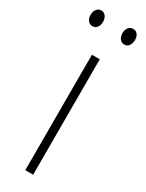

<svg xmlns="http://www.w3.org/2000/svg" viewBox="-203 -731 580 762"><g transform="rotate(30 87.5 -350.0)"><path d="M-14 -664C-14 -643 -3 -628 15 -628C31 -628 43 -642 43 -664C43 -686 31 -700 15 -700C-3 -700 -14 -684 -14 -664ZM132 -665C132 -643 143 -628 161 -628C177 -628 189 -643 189 -665C189 -687 177 -700 161 -700C144 -700 132 -685 132 -665ZM106 0V-529H70V0Z"/></g></svg>

Font: Noto Sans Thai ExtCond ExtLt
Style: Regular
Weight: 200
Width: 2
Designer: Monotype Design Team
Foundry: Monotype Imaging Inc.
Version: Version 2.002